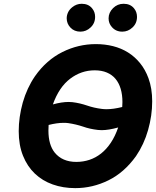

<svg xmlns="http://www.w3.org/2000/svg" viewBox="-20 -966 810 996"><path d="M614.3 -801.8Q581 -801.8 560.4 -825.6Q543.3 -844.8 543.3 -870.7Q543.3 -900.6 566.4 -923.7Q589.1 -946.4 621.1 -946.4Q655.9 -946.4 675.1 -922.9Q690.7 -904.1 690.7 -878.6Q690.7 -845.2 667.3 -823.5Q644.5 -801.8 614.3 -801.8ZM397 -801.8Q365.4 -801.8 345.5 -822.8Q326 -843.4 326 -871.1Q326 -886.4 332.9 -901.5Q339.8 -916.5 354.8 -928.6Q376.8 -946.4 403.8 -946.4Q438.6 -946.4 457.7 -922.9Q473.4 -904.1 473.4 -878.6Q473.4 -845.2 449.9 -823.5Q427.2 -801.8 397 -801.8ZM370.4 9.9Q307.2 9.9 253.6 -9.1Q199.9 -28.1 160.7 -65.5Q121.4 -103 99.3 -158.2Q77.1 -213.4 77.1 -285.9Q77.1 -358 98 -433.6Q119.7 -509.6 161.2 -570.3Q191.4 -613.3 227.1 -644.5Q262.8 -675.8 304.3 -696.4Q386.4 -737.2 477.3 -737.2Q524.1 -737.2 566.4 -726.6Q608.7 -715.9 643.8 -694.1Q679 -672.2 706.1 -639Q733.3 -605.8 750 -560.7Q769.5 -507.8 769.5 -440.3Q769.5 -366.5 748.2 -291.5Q726.9 -216.6 685.4 -155.9Q624.3 -70.7 542.3 -30.5Q460.2 9.9 370.4 9.9ZM532.7 -399.5Q550.4 -399.5 570.5 -402.3Q590.6 -405.2 614 -410.9Q615.1 -424 615.1 -436.8Q615.1 -474.8 606 -505.3Q596.9 -535.9 579 -557.2Q561.1 -578.5 534.1 -589.8Q507.1 -601.2 471.2 -601.2Q401.3 -601.2 343.8 -557.5Q286.2 -513.8 254.3 -424.4Q300.4 -437.1 335.6 -437.1Q345.9 -437.1 355.1 -436.1Q375.7 -433.6 394.5 -429.2Q413.4 -424.7 431.1 -418.7Q467 -406.2 508.9 -400.9Q514.6 -400.2 520.4 -399.9Q526.3 -399.5 532.7 -399.5ZM376.1 -126.1Q411.6 -126.1 444.1 -136.9Q476.6 -147.7 504.4 -169.7Q532.3 -191.8 554.9 -225.5Q577.4 -259.2 593 -304.7Q543.3 -290.8 507.1 -290.8Q496.8 -290.8 487.9 -291.9Q445 -296.9 410.5 -309.3Q374.6 -321.4 333.8 -327.4Q328.5 -328.1 322.6 -328.5Q316.8 -328.8 310.7 -328.8Q275.9 -328.8 232.2 -317.8Q231.2 -302.2 231.2 -288.7Q231.2 -215.2 263.8 -174.4Q303.3 -126.1 376.1 -126.1Z"/></svg>

Font: Linik Sans
Style: Bold Italic
Weight: 700
Italic angle: 9°
Designer: Fonts by Rasmus Andersson / Changes by Cristiano Sobral with parts from Marc Monis
Foundry: rsms
Version: Version 3.020; ttfautohint (v1.6)